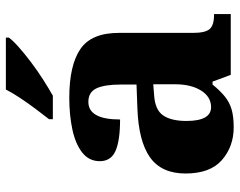

<svg xmlns="http://www.w3.org/2000/svg" viewBox="-101 -705 816 654"><g transform="rotate(-90 307.0 -378.0)"><path d="M200 10Q135 10 89 -30Q43 -70 43 -154Q43 -236 98 -275Q153 -314 265 -318L346 -321V-375Q346 -430 333 -457.5Q320 -485 287 -485Q227 -485 227 -377Q155 -377 120 -392.5Q85 -408 85 -446Q85 -483 114.5 -506Q144 -529 193 -539.5Q242 -550 301 -550Q411 -550 466.5 -512.5Q522 -475 522 -381V-128Q522 -87 535 -72Q548 -57 582 -57H586V0H379L356 -62H346Q324 -35 304.5 -19.5Q285 -4 261 3Q237 10 200 10ZM269 -67Q304 -67 325.5 -101Q347 -135 347 -191V-264L310 -261Q260 -258 241 -230.5Q222 -203 222 -151Q222 -67 269 -67ZM228 -619Q243 -638 262.5 -664Q282 -690 300 -717Q318 -744 329 -766H506V-756Q497 -743 474.5 -723Q452 -703 423 -681Q394 -659 363.5 -639.5Q333 -620 308 -606H228Z"/></g></svg>

Font: Noto Serif Lao ExtraBold
Style: Regular
Weight: 800
Designer: Monotype Design Team
Foundry: Monotype Imaging Inc.
Version: Version 2.003; ttfautohint (v1.8.4.7-5d5b)